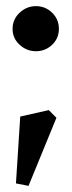

<svg xmlns="http://www.w3.org/2000/svg" viewBox="-20 -489 235 626"><path d="M73 117 32 109 46 -109 139 -130 164 -105ZM97 -322Q67 -322 44 -343Q21 -364 21 -395Q21 -426 44 -447.5Q67 -469 97 -469Q128 -469 150 -447.5Q172 -426 172 -395Q172 -364 150 -343Q128 -322 97 -322Z"/></svg>

Font: Manuale SemiBold
Style: Regular
Weight: 600
Version: Version 1.002